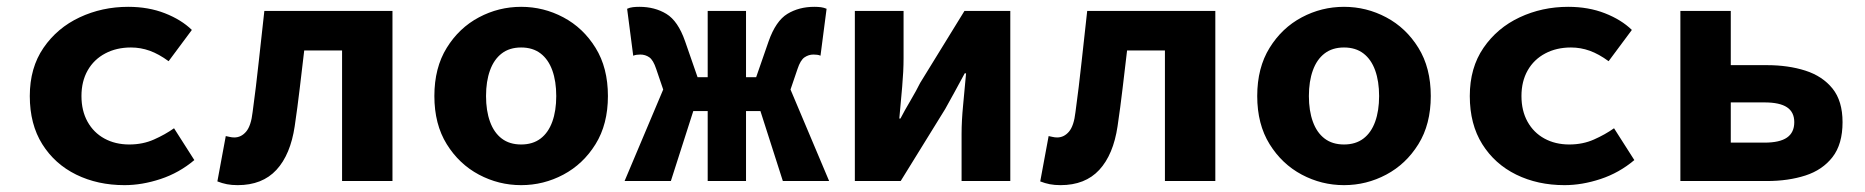

<svg xmlns="http://www.w3.org/2000/svg" viewBox="-20 -528 5440 560"><path d="M343.1 12Q264.9 12 202.3 -18.7Q139.7 -49.5 103.3 -107.5Q66.9 -165.6 66.9 -247.9Q66.9 -330.4 106.9 -388.5Q146.8 -446.7 212.3 -477.4Q277.8 -508.1 353.8 -508.1Q413.1 -508.1 461 -489.3Q509 -470.5 539.6 -440.7L471.8 -349.5Q443.3 -370.4 416.7 -380Q390.1 -389.5 362 -389.5Q319.7 -389.5 286.9 -372.1Q254 -354.7 235.8 -322.8Q217.6 -290.8 217.6 -247.9Q217.6 -205 235.3 -173.1Q253 -141.2 284.6 -123.9Q316.3 -106.6 357.1 -106.6Q396.4 -106.6 428.8 -121Q461.2 -135.3 487.6 -153.9L546.8 -61.1Q502.6 -23.8 448.4 -5.9Q394.3 12 343.1 12Z M673.2 12Q655.8 12 641.8 9.3Q627.8 6.5 614 1.1L638.5 -131.1Q644.3 -130.1 650.4 -128.6Q656.6 -127.1 663.4 -127.1Q683.5 -127.1 697.9 -144.1Q712.3 -161.1 716.8 -201.2Q726.8 -274.3 734.7 -348.3Q742.7 -422.2 751 -496.1H1124.7V0H977.7V-380.8H867.3Q860.8 -326.9 854.3 -270.9Q847.7 -214.9 839.6 -160.1Q827.3 -77 786.2 -32.5Q745.1 12 673.2 12Z M1500 12Q1434.5 12 1376.8 -18.7Q1319 -49.5 1283 -107.5Q1246.9 -165.6 1246.9 -247.9Q1246.9 -330.4 1283 -388.5Q1319 -446.7 1376.8 -477.4Q1434.5 -508.1 1500 -508.1Q1565.5 -508.1 1623.2 -477.4Q1681 -446.7 1717 -388.5Q1753.1 -330.4 1753.1 -247.9Q1753.1 -165.6 1717 -107.5Q1681 -49.5 1623.2 -18.7Q1565.5 12 1500 12ZM1500 -106.6Q1533.9 -106.6 1556.7 -123.9Q1579.4 -141.2 1590.9 -173.1Q1602.4 -205 1602.4 -247.9Q1602.4 -290.8 1590.9 -322.8Q1579.4 -354.7 1556.7 -372.1Q1533.9 -389.5 1500 -389.5Q1466.1 -389.5 1443.4 -372.1Q1420.7 -354.7 1409.2 -322.8Q1397.6 -290.8 1397.6 -247.9Q1397.6 -205 1409.2 -173.1Q1420.7 -141.2 1443.4 -123.9Q1466.1 -106.6 1500 -106.6Z M1801.7 0 1929.5 -302.8H2044.1V-496.1H2155.9V-302.8H2270.5L2398.3 0H2263.3L2197.9 -204.1H2155.9V0H2044.1V-204.1H2002.1L1936.7 0ZM1922.9 -241.7 1893.9 -326.9Q1885.4 -352.7 1873.9 -360.8Q1862.3 -368.9 1847.5 -368.9Q1841.8 -368.9 1836.8 -368.2Q1831.9 -367.5 1826.9 -365.5L1809.1 -502.4Q1817 -506.1 1826.1 -507.1Q1835.2 -508.1 1844.9 -508.1Q1889.7 -508.1 1923.6 -487.5Q1957.6 -466.8 1978.2 -407.5L2029.3 -260.4ZM2277.1 -241.7 2170.7 -260.4 2221.8 -407.5Q2242.7 -466.8 2276.5 -487.5Q2310.3 -508.1 2355.1 -508.1Q2365.6 -508.1 2374.3 -507Q2383 -505.8 2390.9 -502.4L2373.1 -365.5Q2369.1 -367.5 2363.7 -368.2Q2358.2 -368.9 2352.5 -368.9Q2338.7 -368.9 2326.6 -360.8Q2314.6 -352.7 2306.1 -326.9Z M2473.3 0V-496.1H2615.4V-358.3Q2615.4 -320.6 2611.3 -274.2Q2607.2 -227.8 2603 -182.2H2606.3Q2618.1 -205.2 2635.6 -234.7Q2653 -264.2 2663.8 -286.2L2793 -496.1H2926.7V0H2784.6V-137.8Q2784.6 -175.3 2789.1 -221.6Q2793.5 -267.9 2797.7 -314.2H2793.8Q2782 -292.1 2765.4 -261.8Q2748.7 -231.5 2736.9 -210.2L2607 0Z M3073.2 12Q3055.8 12 3041.8 9.3Q3027.8 6.5 3014 1.1L3038.5 -131.1Q3044.3 -130.1 3050.4 -128.6Q3056.6 -127.1 3063.4 -127.1Q3083.5 -127.1 3097.9 -144.1Q3112.3 -161.1 3116.8 -201.2Q3126.8 -274.3 3134.7 -348.3Q3142.7 -422.2 3151 -496.1H3524.7V0H3377.7V-380.8H3267.3Q3260.8 -326.9 3254.3 -270.9Q3247.7 -214.9 3239.6 -160.1Q3227.3 -77 3186.2 -32.5Q3145.1 12 3073.2 12Z M3900 12Q3834.5 12 3776.8 -18.7Q3719 -49.5 3683 -107.5Q3646.9 -165.6 3646.9 -247.9Q3646.9 -330.4 3683 -388.5Q3719 -446.7 3776.8 -477.4Q3834.5 -508.1 3900 -508.1Q3965.5 -508.1 4023.2 -477.4Q4081 -446.7 4117 -388.5Q4153.1 -330.4 4153.1 -247.9Q4153.1 -165.6 4117 -107.5Q4081 -49.5 4023.2 -18.7Q3965.5 12 3900 12ZM3900 -106.6Q3933.9 -106.6 3956.7 -123.9Q3979.4 -141.2 3990.9 -173.1Q4002.4 -205 4002.4 -247.9Q4002.4 -290.8 3990.9 -322.8Q3979.4 -354.7 3956.7 -372.1Q3933.9 -389.5 3900 -389.5Q3866.1 -389.5 3843.4 -372.1Q3820.7 -354.7 3809.2 -322.8Q3797.6 -290.8 3797.6 -247.9Q3797.6 -205 3809.2 -173.1Q3820.7 -141.2 3843.4 -123.9Q3866.1 -106.6 3900 -106.6Z M4543.1 12Q4464.9 12 4402.3 -18.7Q4339.7 -49.5 4303.3 -107.5Q4266.9 -165.6 4266.9 -247.9Q4266.9 -330.4 4306.9 -388.5Q4346.8 -446.7 4412.3 -477.4Q4477.8 -508.1 4553.8 -508.1Q4613.1 -508.1 4661 -489.3Q4709 -470.5 4739.6 -440.7L4671.8 -349.5Q4643.3 -370.4 4616.7 -380Q4590.1 -389.5 4562 -389.5Q4519.7 -389.5 4486.9 -372.1Q4454 -354.7 4435.8 -322.8Q4417.6 -290.8 4417.6 -247.9Q4417.6 -205 4435.3 -173.1Q4453 -141.2 4484.6 -123.9Q4516.3 -106.6 4557.1 -106.6Q4596.4 -106.6 4628.8 -121Q4661.2 -135.3 4687.6 -153.9L4746.8 -61.1Q4702.6 -23.8 4648.4 -5.9Q4594.3 12 4543.1 12Z M4881.1 0V-496.1H5028.1V-338H5133.2Q5195.8 -338 5245.7 -322Q5295.6 -306 5324.9 -269.7Q5354.1 -233.3 5354.1 -171.7Q5354.1 -107.5 5324.9 -69.9Q5295.6 -32.2 5245.7 -16.1Q5195.8 0 5133.2 0ZM5028.1 -112H5126.5Q5170.9 -112 5192.1 -126.8Q5213.3 -141.5 5213.3 -171.7Q5213.3 -201 5192.1 -215.1Q5170.9 -229.3 5126.5 -229.3H5028.1Z"/></svg>

Font: Source Code Pro ExtraLight
Style: Regular
Weight: 200
Monospace: yes
Designer: Paul D. Hunt, Teo Tuominen
Foundry: Adobe
Version: Version 1.026;hotconv 1.1.0;makeotfexe 2.6.0